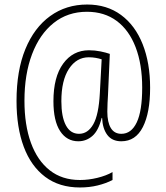

<svg xmlns="http://www.w3.org/2000/svg" viewBox="-20 -735 734 848"><path d="M643 -347Q643 -237 611 -174Q579 -111 516 -111Q475 -111 454 -139Q433 -167 431 -214H429Q415 -158 388 -134.5Q361 -111 326 -111Q275 -111 245.5 -156Q216 -201 216 -288Q216 -395 259 -454Q302 -513 373 -513Q399 -513 423.5 -508Q448 -503 465 -497L457 -316Q456 -301 455 -279.5Q454 -258 454 -242Q454 -195 469.5 -169.5Q485 -144 516 -144Q560 -144 584 -194.5Q608 -245 608 -348Q608 -451 579 -526.5Q550 -602 495.5 -642.5Q441 -683 364 -683Q279 -683 217 -633.5Q155 -584 121.5 -495.5Q88 -407 88 -290Q88 -183 116.5 -104.5Q145 -26 199.5 17Q254 60 333 60Q371 60 410 50.5Q449 41 477 25V60Q448 75 411.5 84Q375 93 333 93Q242 93 179.5 46Q117 -1 85 -86.5Q53 -172 53 -289Q53 -423 92 -518Q131 -613 201.5 -664Q272 -715 365 -715Q452 -715 514.5 -669Q577 -623 610 -540Q643 -457 643 -347ZM251 -288Q251 -219 271 -181.5Q291 -144 329 -144Q368 -144 392 -186Q416 -228 421 -324L429 -473Q417 -477 402.5 -479.5Q388 -482 372 -482Q318 -482 284.5 -431Q251 -380 251 -288Z"/></svg>

Font: Noto Sans Sinhala Condensed ExtraLight
Style: Regular
Weight: 200
Width: 3
Designer: Jelle Bosma - Monotype Design Team
Foundry: Monotype Imaging Inc.
Version: Version 2.006; ttfautohint (v1.8.4.7-5d5b)